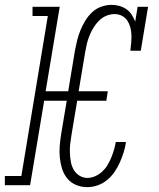

<svg xmlns="http://www.w3.org/2000/svg" viewBox="-37 -763 657 791"><path d="M323 8Q298 8 276.5 -1Q255 -10 240.5 -27.5Q226 -45 219 -67Q212 -89 209.5 -113Q207 -137 209 -161.5Q211 -186 215 -211L238 -348H145L87 0H-17V-38H51L160 -697H97V-735H209L151 -387H244L272 -556Q276 -577 281 -597.5Q286 -618 294.5 -638.5Q303 -659 314.5 -678Q326 -697 342.5 -712.5Q359 -728 380.5 -735.5Q402 -743 423 -743Q439 -743 455 -738.5Q471 -734 484 -725Q497 -716 505.5 -702.5Q514 -689 520 -674L530 -735H573L543 -554H500Q502 -570 503.5 -586.5Q505 -603 504.5 -619Q504 -635 500 -650Q496 -665 488 -677.5Q480 -690 466 -697.5Q452 -705 435 -705Q418 -705 401 -698Q384 -691 371 -678Q358 -665 348.5 -649.5Q339 -634 332 -617Q325 -600 321 -583Q317 -566 314 -549L287 -387H407L401 -348H281L257 -204Q254 -186 252 -168Q250 -150 251 -131.5Q252 -113 255 -96Q258 -79 266.5 -64Q275 -49 290 -39.5Q305 -30 323 -30Q339 -30 355 -37Q371 -44 384 -56Q397 -68 406 -83Q415 -98 421.5 -114Q428 -130 432.5 -145.5Q437 -161 440 -178H482Q479 -156 472.5 -135.5Q466 -115 457 -94.5Q448 -74 435 -55Q422 -36 404.5 -21.5Q387 -7 365.5 0.5Q344 8 323 8Z"/></svg>

Font: Iosevka Slab XLtExObl
Style: Regular
Weight: 200
Width: 7
Italic angle: -9°
Monospace: yes
Designer: Belleve Invis
Foundry: Belleve Invis
Version: Version 11.1.1; ttfautohint (v1.8.3)